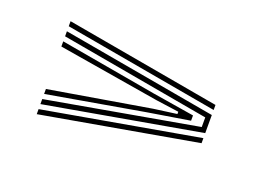

<svg xmlns="http://www.w3.org/2000/svg" viewBox="-47 -592 538 394"><g transform="rotate(20 222.0 -395.5)"><path d="M53 -485.8V-496.8L391.2 -437V-426ZM53 -315.8V-326.8L380.2 -384.8V-405.8L53 -463.8V-474.8L391.2 -415V-375.5ZM53 -338V-348.8L274 -386L324.2 -392.8V-397.8L274 -404.8L53 -441.5V-452.8L263 -416L355.2 -401V-389.5L263 -374.5ZM53 -293.8V-304.8L391.2 -364.5V-353.5Z"/></g></svg>

Font: Big Shoulders Inline Display
Style: Regular
Weight: 400
Designer: Patric King
Foundry: XO Type Co
Version: Version 1.000